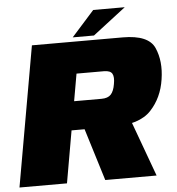

<svg xmlns="http://www.w3.org/2000/svg" viewBox="-68 -870 848 922"><g transform="rotate(-5 356.0 -409.0)"><path d="M-11.5 0H217.5L261.5 -251.5H460.5Q589.5 -251.5 645 -310.8Q700.5 -370 713.5 -458Q727 -544.5 698.2 -609.8Q669.5 -675 545 -675H107.5ZM402 0H649.5L533 -318.5L306 -311ZM286 -390 309 -521H441Q472 -521 481 -505Q490 -489 483.5 -455Q478 -421.5 463.5 -405.8Q449 -390 418 -390ZM306 -696H408.5L567.5 -818.5H415.5Z"/></g></svg>

Font: Anybody Black
Style: Italic
Weight: 900
Italic angle: -10°
Designer: Tyler Finck
Foundry: Etcetera Type Company
Version: Version 1.113;gftools[0.9.25]